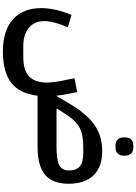

<svg xmlns="http://www.w3.org/2000/svg" viewBox="173 -875 942 1328"><g transform="rotate(90 644.0 -211.0)"><path d="M337 240Q190 240 113 170Q36 100 36 -27Q36 -72 48.5 -127Q61 -182 83 -235L169 -209Q150 -167 138 -123.5Q126 -80 126 -47Q126 22 172.5 60.5Q219 99 300 99H374Q466 99 508.5 59Q551 19 551 -66Q551 -84 547 -117Q543 -150 531 -205L521 -255L617 -274L627 -224Q632 -198 636 -175Q640 -152 642 -131H644L697 -221Q734 -283 771 -326Q808 -369 848 -396Q888 -423 931.5 -435Q975 -447 1024 -447Q1136 -447 1193.5 -386Q1251 -325 1251 -216Q1251 -103 1189 -51.5Q1127 0 997 0H642Q628 123 553.5 181.5Q479 240 337 240ZM997 -131Q1085 -131 1122 -149.5Q1159 -168 1159 -219Q1159 -268 1130.5 -292Q1102 -316 1039 -316H1009Q965 -316 932 -311.5Q899 -307 871.5 -294.5Q844 -282 821 -259.5Q798 -237 775 -202L732 -137L735 -131ZM985 -539Q961 -539 945.5 -553.5Q930 -568 930 -600Q930 -633 945.5 -647.5Q961 -662 985 -662H1002Q1026 -662 1041.5 -647.5Q1057 -633 1057 -600Q1057 -568 1041.5 -553.5Q1026 -539 1002 -539Z"/></g></svg>

Font: IBM Plex Arabic SemiBold
Style: Regular
Weight: 600
Designer: Mike Abbink, Paul van der Laan, Pieter van Rosmalen, Wael Morcos, Khajak Apelian
Foundry: Bold Monday
Version: Version 1.0